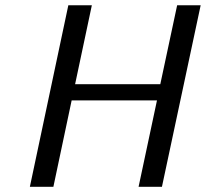

<svg xmlns="http://www.w3.org/2000/svg" viewBox="-20 -714 787 734"><path d="M94.2 0 241.2 -693.8H331.1L267.1 -392.1H592.8L657.2 -693.8H747.1L599.1 0H509.8L580.1 -330.1H253.9L184.1 0Z"/></svg>

Font: CMU Sans Serif
Style: Oblique
Weight: 500
Italic angle: -12°
Version: Version 0.7.0